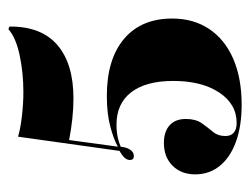

<svg xmlns="http://www.w3.org/2000/svg" viewBox="-90 -393 604 464"><g transform="rotate(-90 212.0 -161.0)"><path d="M191.1 121Q139.5 121 101.6 107.3Q63.7 93.5 43.1 68.1Q22.6 42.7 22.6 8.9Q22.6 -25 43.5 -46Q64.5 -66.9 98.4 -66.9Q125.8 -66.9 141.1 -53.2Q156.5 -39.5 156.5 -13.7Q156.5 9.7 146.4 24.2Q136.3 38.7 125.8 51.2Q115.3 63.7 115.3 81.5Q115.3 95.2 123.4 102Q131.5 108.9 146.8 108.9Q192.7 108.9 220.6 66.5Q248.4 24.2 248.4 -44.4Q248.4 -110.5 221 -146Q193.5 -181.5 142.7 -181.5Q123.4 -181.5 107.7 -177.4Q91.9 -173.4 81.5 -166.9L79 -171.8L113.7 -419.4Q132.3 -413.7 162.9 -410.1Q193.5 -406.5 221.8 -406.5Q268.5 -406.5 311.3 -415.7Q354 -425 373.4 -442.7L379.8 -440.3Q380.6 -363.7 335.5 -324.6Q290.3 -285.5 206.5 -285.5Q181.5 -285.5 156 -288.3Q130.6 -291.1 105.6 -296L89.5 -178.2Q106.5 -187.9 137.9 -196.4Q169.4 -204.8 212.1 -204.8Q300.8 -204.8 350 -163.3Q399.2 -121.8 399.2 -46.8Q399.2 4.8 373.8 42.7Q348.4 80.6 301.6 100.8Q254.8 121 191.1 121ZM66.9 -139.5Q57.3 -139.5 57.3 -149.2Q57.3 -157.3 65.3 -164.5Q73.4 -171.8 87.9 -178.2L89.5 -173.4Q88.7 -158.9 82.7 -149.2Q76.6 -139.5 66.9 -139.5Z"/></g></svg>

Font: Playfair 144pt SemiCondensed Black
Style: Regular
Weight: 900
Width: 4
Designer: Claus Eggers Sørensen
Foundry: Claus Eggers Sørensen
Version: Version 2.203